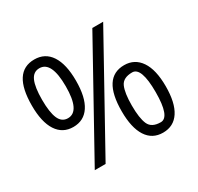

<svg xmlns="http://www.w3.org/2000/svg" viewBox="-156 -908 1134 1102"><g transform="rotate(-30 411.5 -357.0)"><path d="M646 -713.9 250 0H178.2L574.2 -713.9ZM481 -214.8Q481 -438 625 -438Q694.3 -438 733.2 -380.6Q772 -323.2 772 -213.9Q772 -104.5 734.6 -47.4Q697.3 9.8 626.5 9.8Q555.7 9.8 518.3 -48.3Q481 -106.4 481 -214.8ZM565.9 -90.1Q584 -48.8 644.5 -48.8Q705.1 -48.8 705.1 -213.9Q705.1 -378.9 644.5 -378.9Q584 -378.9 565.9 -338.6Q547.9 -298.3 547.9 -214.8Q547.9 -131.3 565.9 -90.1ZM50.8 -501Q50.8 -724.1 194.8 -724.1Q265.6 -724.1 303.7 -666.3Q341.8 -608.4 341.8 -499Q341.8 -389.6 304.4 -332.8Q267.1 -275.9 196.8 -275.9Q126.5 -275.9 88.6 -334Q50.8 -392.1 50.8 -501ZM194.8 -335Q274.9 -335 274.9 -500.5Q274.9 -666 194.8 -666Q154.3 -666 136.2 -625Q118.2 -584 118.2 -501Q118.2 -418 136.2 -376.5Q154.3 -335 194.8 -335Z"/></g></svg>

Font: OpenSans
Style: Regular
Weight: 400
Foundry: Ascender Corporation
Version: Version 1.10